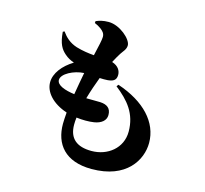

<svg xmlns="http://www.w3.org/2000/svg" viewBox="-123 -958 1246 1169"><g transform="rotate(15 500.0 -373.0)"><path d="M219 -400C219 -439 293 -477 357 -480C349 -438 340 -389 332 -340C272 -348 219 -366 219 -400ZM568 -453C651 -388 711 -319 711 -205C711 -101 624 -33 522 -33C430 -33 379 -73 379 -161C379 -175 380 -191 382 -206C420 -201 461 -201 493 -206C537 -213 566 -236 566 -271C566 -313 541 -332 497 -334C475 -335 444 -334 409 -335C423 -384 440 -433 456 -475C473 -474 490 -474 506 -475C538 -478 560 -487 560 -522C560 -548 545 -576 504 -589C517 -615 529 -633 539 -650C551 -669 570 -685 570 -711C570 -750 492 -819 421 -819C386 -819 363 -812 342 -803L341 -791C356 -785 370 -777 381 -769C397 -757 410 -744 410 -722C410 -703 401 -665 386 -600C351 -603 313 -608 273 -620C226 -635 198 -663 176 -694L166 -689C172 -613 192 -584 219 -560C239 -542 258 -533 280 -525C216 -486 171 -430 171 -372C171 -311 223 -251 316 -220C314 -193 312 -168 312 -148C312 -21 383 73 551 73C770 73 849 -63 849 -171C849 -300 750 -407 577 -465Z"/></g></svg>

Font: Noto Serif TC Black
Style: Regular
Weight: 900
Version: Version 1.001;PS 1.001;hotconv 16.6.54;makeotf.lib2.5.65590